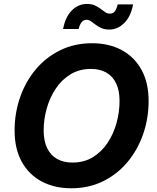

<svg xmlns="http://www.w3.org/2000/svg" viewBox="-20 -960 811 989"><path d="M346.8 9.8Q260.4 9.8 194.6 -25.3Q128.9 -60.3 92.1 -126.7Q55.2 -193.2 55.2 -287.7Q55.2 -376.7 83.1 -457.8Q111 -538.8 163.5 -601.7Q216 -664.6 289.7 -700.9Q363.3 -737.3 454.6 -737.3Q540.8 -737.3 606.2 -702.4Q671.6 -667.5 708.6 -601Q745.5 -534.6 745.5 -439.8Q745.5 -350.5 717.5 -269.6Q689.5 -188.7 637.1 -125.7Q584.7 -62.8 511.3 -26.5Q437.9 9.8 346.8 9.8ZM352.9 -122.6Q413.1 -122.6 458.6 -150.5Q504.1 -178.5 534.7 -225Q565.3 -271.6 580.6 -327.7Q595.8 -383.7 595.8 -439.7Q595.8 -494.1 578.1 -530.9Q560.4 -567.6 527.3 -586.3Q494.3 -605 448.6 -605Q388.4 -605 342.8 -576.9Q297.1 -548.8 266.4 -502.3Q235.7 -455.7 220.3 -399.9Q204.9 -344 204.9 -288Q204.9 -233.9 222.9 -197Q240.9 -160.1 274 -141.4Q307.2 -122.6 352.9 -122.6ZM542.8 -807.7Q519.5 -807.7 502.5 -815.3Q485.5 -822.8 472.4 -832.9Q459.2 -842.9 448.2 -850.5Q437.1 -858 425.5 -858Q410 -858 399.8 -844.8Q389.6 -831.5 385.4 -810.7H304.9Q316.8 -873.1 350.1 -906.4Q383.3 -939.7 428.2 -939.7Q451.7 -939.7 468.5 -932.2Q485.2 -924.6 498 -914.7Q510.8 -904.8 521.9 -897.3Q532.9 -889.8 545.4 -889.8Q562.3 -889.8 571.6 -901.9Q580.9 -914.1 586.2 -937.2H665.5Q653.9 -874.8 619.9 -841.3Q585.9 -807.7 542.8 -807.7Z"/></svg>

Font: Inter Variable
Style: Italic
Weight: 400
Italic angle: -9.39999°
Designer: Rasmus Andersson
Foundry: rsms
Version: Version 4.001;git-9221beed3